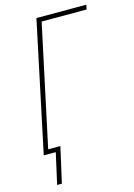

<svg xmlns="http://www.w3.org/2000/svg" viewBox="-131 -782 711 1019"><g transform="rotate(-15 224.5 -272.0)"><path d="M78 170 122 -25H55L197 -689H444L449 -714H175L24 0H90L52 170Z"/></g></svg>

Font: Noto Sans Display SemiCondensed Thin
Style: Italic
Weight: 250
Width: 4
Designer: Monotype Design team
Foundry: Monotype Imaging Inc.
Version: 1.000